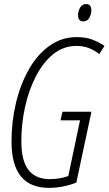

<svg xmlns="http://www.w3.org/2000/svg" viewBox="-20 -906 529 936"><path d="M218.3 9.8Q36.1 9.8 36.1 -215.8Q36.1 -314 58.1 -405.3Q80.1 -496.6 121.3 -568.8Q162.6 -641.1 221.7 -683.1Q280.8 -725.1 354.5 -725.1Q398.4 -725.1 431.4 -712.4Q464.4 -699.7 489.3 -682.1L463.9 -642.6Q439.5 -661.6 412.4 -671.9Q385.3 -682.1 352.1 -682.1Q288.6 -682.1 239 -641.6Q189.5 -601.1 154.8 -533.7Q120.1 -466.3 102.1 -384.3Q84 -302.2 84 -219.2Q84 -121.1 119.1 -76.9Q154.3 -32.7 223.1 -32.7Q272 -32.7 313 -47.9L370.1 -319.3H274.9L284.7 -361.3H425.8L352.1 -15.6Q321.3 -3.9 288.3 2.9Q255.4 9.8 218.3 9.8ZM386.2 -801.8Q360.4 -801.8 360.4 -832Q360.4 -851.1 370.4 -868.7Q380.4 -886.2 399.4 -886.2Q425.3 -886.2 425.3 -856Q425.3 -836.9 415.5 -819.3Q405.8 -801.8 386.2 -801.8Z"/></svg>

Font: Open Sans Condensed Light
Style: Italic
Weight: 300
Width: 3
Italic angle: -12°
Designer: Monotype Design Team
Foundry: Monotype Imaging Inc.
Version: Version 3.000; ttfautohint (v1.8.4)